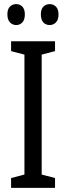

<svg xmlns="http://www.w3.org/2000/svg" viewBox="-20 -915 323 935"><path d="M248 0H34V-48L99 -65V-649L34 -666V-714H248V-666L183 -649V-65L248 -48ZM16 -845Q16 -871 28.5 -883Q41 -895 59 -895Q77 -895 89 -882.5Q101 -870 101 -845Q101 -819 89 -806Q77 -793 59 -793Q41 -793 28.5 -806Q16 -819 16 -845ZM179 -845Q179 -871 191.5 -883Q204 -895 222 -895Q240 -895 252.5 -882.5Q265 -870 265 -845Q265 -819 252.5 -806Q240 -793 222 -793Q203 -793 191 -806Q179 -819 179 -845Z"/></svg>

Font: Noto Sans Hebrew ExtraCondensed
Style: Regular
Weight: 400
Width: 2
Designer: Monotype Design Team
Foundry: Monotype Imaging Inc.
Version: Version 2.004; ttfautohint (v1.8.4.7-5d5b)